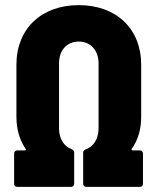

<svg xmlns="http://www.w3.org/2000/svg" viewBox="-20 -728 613 748"><path d="M47 0H257C264 0 269 -5 269 -12V-133C269 -140 265 -144 259 -147C230 -157 210 -187 210 -228V-481C210 -532 240 -566 287 -566C333 -566 364 -532 364 -481V-228C364 -187 344 -156 314 -146C308 -144 304 -140 304 -133V-12C304 -5 309 0 316 0H525C532 0 537 -5 537 -12V-130C537 -137 532 -142 525 -142H497C493 -142 491 -145 493 -148C517 -181 530 -223 530 -273V-476C530 -616 433 -708 287 -708C141 -708 44 -616 44 -476V-273C44 -223 57 -181 80 -148C82 -145 81 -142 77 -142H47C40 -142 35 -137 35 -130V-12C35 -5 40 0 47 0Z"/></svg>

Font: Barlow Semi Condensed ExtraBold
Style: Regular
Weight: 800
Width: 4
Designer: Jeremy Tribby
Foundry: Tribby Type
Version: Version 1.422;hotconv 1.0.109;makeotfexe 2.5.65596